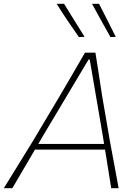

<svg xmlns="http://www.w3.org/2000/svg" viewBox="-41 -990 729 1010"><path d="M-21 0Q15 -58.5 54.5 -122.2Q94 -186 129 -243L275 -488Q312 -551 343 -604.2Q374 -657.5 406 -713H461Q469.5 -660 478 -605Q486.5 -550 496 -487L538 -243Q549.5 -182.5 561 -119.5Q572.5 -56.5 583 0H544Q536.5 -48 528 -100Q519.5 -152 511.5 -203H143Q113.5 -152.5 83.2 -101.2Q53 -50 24 0ZM185 -275Q173.5 -255 160.5 -233H506.5Q503 -255 500 -274L431 -677H425ZM374 -795Q343.5 -838.5 314.2 -881.8Q285 -925 257 -970H296Q323 -926.5 350 -883Q377 -839.5 404 -796ZM540 -795Q515.5 -838.5 491 -882.5Q466.5 -926.5 443 -970H480Q502 -927 523.8 -883.8Q545.5 -840.5 568 -796Z"/></svg>

Font: Commissioner Loud Thin
Style: Italic
Weight: 100
Italic angle: -12°
Designer: Kostas Bartsokas
Foundry: Kostas Bartsokas
Version: Version 1.000; ttfautohint (v1.8.3)